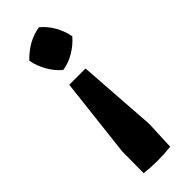

<svg xmlns="http://www.w3.org/2000/svg" viewBox="-225 -521 717 717"><g transform="rotate(-45 134.0 -162.0)"><path d="M116 -318Q92 -338 74.5 -368.5Q57 -399 51 -432Q102 -485 165 -495Q191 -473 207.5 -443Q224 -413 229 -383Q208 -358 177.5 -340Q147 -322 116 -318ZM56 167 57 52 93 -263H179L201 52L196 167Q179 169 161.5 170Q144 171 126 171Q108 171 90.5 170Q73 169 56 167Z"/></g></svg>

Font: Piazzolla SC
Style: Bold
Weight: 700
Designer: Juan Pablo del Peral
Foundry: Huerta Tipografica
Version: Version 1.330